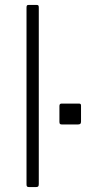

<svg xmlns="http://www.w3.org/2000/svg" viewBox="-20 -762 350 782"><path d="M138 -13V-731C138 -735.7 137.3 -738.7 136 -740C134.7 -741.3 132 -742 128 -742H98C94 -742 91.3 -741.3 90 -740C88.7 -738.7 88 -735.7 88 -731V-11C88 -6.3 88.8 -3.3 90.5 -2C92.2 -0.7 95.3 0 100 0H125C130.3 0 133.8 -0.8 135.5 -2.5C137.2 -4.2 138 -7.7 138 -13ZM310 -267V-332C310 -337.3 307.7 -340 303 -340H230C224.7 -340 222 -336.7 222 -330V-266C222 -262 222.7 -259.2 224 -257.5C225.3 -255.8 228.3 -255 233 -255H296C301.3 -255 305 -255.8 307 -257.5C309 -259.2 310 -262.3 310 -267Z"/></svg>

Font: Libre Franklin ExtraLight
Style: Regular
Weight: 275
Designer: Pablo Impallari, Rodrigo Fuenzalida
Foundry: Impallari Type
Version: Version 1.002; ttfautohint (v1.5)